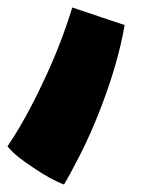

<svg xmlns="http://www.w3.org/2000/svg" viewBox="-65 -237 378 513"><path d="M24 211Q-24 180 -45 154Q3 83 49 -15Q97 -115 128 -217L268 -170Q251 -71 206 47Q178 120 148.5 177.5Q119 235 106 256Q71 243 24 211Z"/></svg>

Font: Lalezar
Style: Regular
Weight: 400
Designer: Borna Izadpanah
Foundry: Borna Izadpanah
Version: Version 1.003